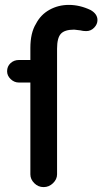

<svg xmlns="http://www.w3.org/2000/svg" viewBox="-20 -751 418 784"><path d="M104 -39V-414H57Q38 -414 23.5 -428Q9 -442 9 -460Q9 -480 23 -493Q37 -506 57 -506H104V-555Q104 -617 127 -654Q146 -691 182 -711Q218 -731 261 -731Q306 -731 350 -710Q378 -694 378 -669Q378 -652 364.5 -638Q351 -624 332 -624Q319 -624 308 -627L283 -630Q244 -630 228.5 -613Q213 -596 213 -552V-39Q213 -19 196.5 -3Q180 13 158 13Q136 13 120 -3Q104 -19 104 -39Z"/></svg>

Font: 寒蝉全圆体 Bold
Style: Regular
Weight: 700
Designer: Warren2060
      Designed by Motoya company      

      [Varela Round]
      Joe Prince(Latin component); Avraham Cornf
Foundry: ChillType
Version: Version 3.200